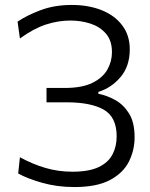

<svg xmlns="http://www.w3.org/2000/svg" viewBox="-20 -746 608 776"><path d="M280.5 10Q210.5 10 149.2 -7.5Q88 -25 53.5 -45L60.5 -110.5Q110.5 -83 162.8 -67.5Q215 -52 272.5 -52Q340 -52 379 -70.8Q418 -89.5 434.8 -122Q451.5 -154.5 451.5 -195Q451.5 -273 399.2 -302.8Q347 -332.5 249 -332.5H168V-390.5H241.5Q311.5 -390.5 353.2 -411Q395 -431.5 413.8 -464.5Q432.5 -497.5 432.5 -535Q432.5 -582 408.2 -610Q384 -638 345.8 -650.5Q307.5 -663 264 -663Q215.5 -663 166 -647Q116.5 -631 60.5 -590.5L51 -658.5Q87.5 -683.5 143.8 -704.8Q200 -726 270 -726Q338 -726 391 -704.8Q444 -683.5 474.2 -643.2Q504.5 -603 504.5 -546.5Q504.5 -479.5 468 -435.5Q431.5 -391.5 377.5 -374.5V-367Q411.5 -360.5 445.2 -342Q479 -323.5 501.5 -287.5Q524 -251.5 524 -191.5Q524 -138.5 500.8 -92.5Q477.5 -46.5 424.2 -18.2Q371 10 280.5 10Z"/></svg>

Font: Heraclito Light
Style: Regular
Weight: 300
Designer: Kostas Bartsokas (font) & Cristiano Sobral (main changes)
Foundry: Kostas Bartsokas (font) & Cristiano Sobral (main changes)
Version: Version 1.00;July 8, 2020;FontCreator 13.0.0.2655 64-bit